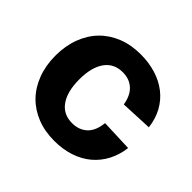

<svg xmlns="http://www.w3.org/2000/svg" viewBox="-138 -707 878 878"><g transform="rotate(45 300.5 -268.0)"><path d="M311 12Q249 12 199 -8Q149 -28 113.5 -64.5Q78 -101 58.5 -153Q39 -205 39 -268Q39 -331 58.5 -383Q78 -435 113.5 -471.5Q149 -508 199 -528Q249 -548 311 -548Q364 -548 409.5 -534Q455 -520 489.5 -493Q524 -466 545.5 -427Q567 -388 573 -338L418 -331Q410 -381 382 -406.5Q354 -432 311 -432Q254 -432 223.5 -389Q193 -346 193 -268Q193 -190 223.5 -146.5Q254 -103 311 -103Q355 -103 383.5 -129Q412 -155 418 -210L573 -204Q567 -155 546 -115Q525 -75 491 -46.5Q457 -18 411 -3Q365 12 311 12Z"/></g></svg>

Font: Geist
Style: Bold
Weight: 400
Designer: Basement.studio, Andrés Briganti, Mateo Zaragoza
Foundry: Basement.studio, Vercel, Andrés Briganti, Guido Ferreyra, Mateo Zaragoza
Version: Version 1.401